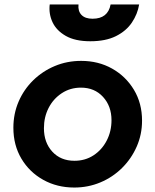

<svg xmlns="http://www.w3.org/2000/svg" viewBox="-20 -829 696 861"><path d="M313 12Q236 12 174 -22.5Q112 -57 76 -117.5Q40 -178 40 -256Q40 -319 63.5 -373.5Q87 -428 129 -469Q171 -510 226 -533Q281 -556 344 -556Q421 -556 482.5 -521.5Q544 -487 580.5 -426.5Q617 -366 617 -288Q617 -226 593 -171.5Q569 -117 527 -75.5Q485 -34 430 -11Q375 12 313 12ZM314 -108Q362 -108 399.5 -132.5Q437 -157 458.5 -198.5Q480 -240 480 -290Q480 -353 442 -394.5Q404 -436 343 -436Q295 -436 257 -411Q219 -386 198 -345Q177 -304 177 -254Q177 -190 214.5 -149Q252 -108 314 -108ZM385 -644Q317 -644 275 -668Q233 -692 215.5 -729.5Q198 -767 203 -809H332Q329 -779 345.5 -762Q362 -745 395 -745Q464 -745 476 -809H604Q597 -766 571.5 -728Q546 -690 500 -667Q454 -644 385 -644Z"/></svg>

Font: Plus Jakarta Sans
Style: Bold Italic
Weight: 700
Italic angle: -8°
Designer: Gumpita Rahayu
Foundry: Tokotype
Version: Version 2.071; ttfautohint (v1.8.4.7-5d5b);gftools[0.9.29]